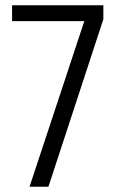

<svg xmlns="http://www.w3.org/2000/svg" viewBox="-20 -708 443 728"><path d="M92 0 299.7 -627.9H25.8V-688H371.9V-635.1L163.6 0Z"/></svg>

Font: Saira Thin Condensed
Style: Regular
Weight: 100
Width: 3
Version: Version 1.101